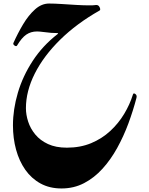

<svg xmlns="http://www.w3.org/2000/svg" viewBox="-20 -772 843 1085"><path d="M522.5 -743.7Q536.6 -745.1 543.2 -730.7Q549.8 -716.3 542.5 -712.4Q413.1 -639.2 319.8 -547.4Q226.6 -455.6 176.5 -356.2Q126.5 -256.8 126.5 -160.6Q126.5 -123.5 139.2 -84.5Q151.9 -45.4 179.4 -12Q207 21.5 251.2 42Q295.4 62.5 357.9 62.5Q434.1 62.5 495.4 36.9Q556.6 11.2 603.3 -32Q649.9 -75.2 681.9 -128.7Q713.9 -182.1 731 -237.3Q733.9 -248.5 744.6 -241Q755.4 -233.4 751 -218.3Q732.4 -147 705.6 -74.5Q678.7 -2 642.3 64Q606 129.9 559.3 181.4Q512.7 232.9 455.1 262.9Q397.5 293 327.6 293Q260.3 293 209 264.9Q157.7 236.8 123 187.5Q88.4 138.2 70.8 73.7Q53.2 9.3 53.2 -64Q53.2 -153.3 80.8 -247.3Q108.4 -341.3 164.6 -427.5Q220.7 -513.7 305.7 -579.6Q313 -585 301 -585.2Q289.1 -585.4 268.6 -586.4Q248.5 -587.9 225.8 -591.1Q203.1 -594.2 189 -594.2Q154.3 -594.2 128.2 -576.2Q102.1 -558.1 76.7 -515.1Q72.3 -507.8 62.5 -514.4Q52.7 -521 55.7 -528.8Q80.1 -583.5 110.6 -634.8Q141.1 -686 178 -719Q214.8 -752 257.3 -752Q287.1 -752 328.6 -749.3Q370.1 -746.6 411.6 -744.1Q453.1 -741.7 482.9 -741.7Q493.2 -741.7 502.9 -741.9Q512.7 -742.2 522.5 -743.7Z"/></svg>

Font: Awami Nastaliq
Style: Bold
Weight: 700
Designer: Peter Martin, SIL International
Foundry: SIL International
Version: Version 3.100